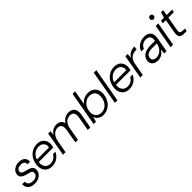

<svg xmlns="http://www.w3.org/2000/svg" viewBox="367 -2220 3732 3732"><g transform="rotate(-45 2233.0 -354.0)"><path d="M190 12Q131 12 89 -8.5Q47 -29 25 -66.5Q3 -104 6 -157H75Q74 -124 88 -99.5Q102 -75 131 -62.5Q160 -50 202 -50Q240 -50 266.5 -61Q293 -72 309 -92Q325 -112 328 -137Q332 -167 319 -183.5Q306 -200 279 -209Q252 -218 213 -226Q186 -232 158 -242Q130 -252 108 -268.5Q86 -285 74 -309.5Q62 -334 67 -366Q73 -409 99.5 -440.5Q126 -472 169 -490Q212 -508 265 -508Q341 -508 384.5 -469.5Q428 -431 423 -357H353Q356 -398 330.5 -422Q305 -446 254 -446Q206 -446 175.5 -425Q145 -404 141 -369Q138 -348 150 -333Q162 -318 187 -307.5Q212 -297 247 -289Q279 -282 308.5 -272.5Q338 -263 360.5 -247.5Q383 -232 394.5 -207Q406 -182 401 -144Q396 -99 367 -63.5Q338 -28 293 -8Q248 12 190 12Z M666 12Q599 12 551.5 -19Q504 -50 482.5 -105.5Q461 -161 471 -236Q479 -297 504 -347Q529 -397 567.5 -433Q606 -469 654.5 -488.5Q703 -508 760 -508Q830 -508 874.5 -477.5Q919 -447 938 -397.5Q957 -348 949 -290Q948 -278 945.5 -263Q943 -248 939 -233H524L534 -293H882Q889 -342 873 -376.5Q857 -411 825 -429.5Q793 -448 747 -448Q702 -448 659.5 -428Q617 -408 586.5 -369.5Q556 -331 545 -274L540 -247Q529 -182 545.5 -137.5Q562 -93 597 -70.5Q632 -48 677 -48Q733 -48 775.5 -74Q818 -100 842 -146H910Q890 -101 854.5 -65Q819 -29 771.5 -8.5Q724 12 666 12Z M972 0 1060 -496H1123L1116 -412H1119Q1149 -455 1193 -481.5Q1237 -508 1294 -508Q1327 -508 1356.5 -498.5Q1386 -489 1407.5 -466Q1429 -443 1438 -403H1441Q1471 -452 1522 -480Q1573 -508 1627 -508Q1680 -508 1718 -485Q1756 -462 1772 -414.5Q1788 -367 1775 -293L1723 0H1653L1703 -285Q1718 -367 1692 -407Q1666 -447 1607 -447Q1567 -447 1531 -428.5Q1495 -410 1469 -373.5Q1443 -337 1432 -283L1382 0H1312L1362 -285Q1377 -367 1351 -407Q1325 -447 1266 -447Q1225 -447 1188.5 -425Q1152 -403 1125.5 -361Q1099 -319 1088 -257L1042 0Z M2079 12Q2032 12 1997 -4Q1962 -20 1940 -45Q1918 -70 1908 -100H1905L1879 0H1815L1940 -705H2010L1958 -410Q1991 -454 2042.5 -481Q2094 -508 2159 -508Q2232 -508 2280.5 -476Q2329 -444 2350.5 -388Q2372 -332 2361 -261Q2354 -203 2330 -153.5Q2306 -104 2268.5 -67Q2231 -30 2182.5 -9Q2134 12 2079 12ZM2081 -49Q2136 -49 2180 -75.5Q2224 -102 2253 -149Q2282 -196 2290 -258Q2298 -317 2282.5 -359.5Q2267 -402 2231.5 -424.5Q2196 -447 2145 -447Q2091 -447 2045.5 -421.5Q2000 -396 1970.5 -349Q1941 -302 1932 -238Q1925 -181 1941.5 -138.5Q1958 -96 1994.5 -72.5Q2031 -49 2081 -49Z M2398 0 2523 -705H2593L2468 0Z M2789 12Q2722 12 2674.5 -19Q2627 -50 2605.5 -105.5Q2584 -161 2594 -236Q2602 -297 2627 -347Q2652 -397 2690.5 -433Q2729 -469 2777.5 -488.5Q2826 -508 2883 -508Q2953 -508 2997.5 -477.5Q3042 -447 3061 -397.5Q3080 -348 3072 -290Q3071 -278 3068.5 -263Q3066 -248 3062 -233H2647L2657 -293H3005Q3012 -342 2996 -376.5Q2980 -411 2948 -429.5Q2916 -448 2870 -448Q2825 -448 2782.5 -428Q2740 -408 2709.5 -369.5Q2679 -331 2668 -274L2663 -247Q2652 -182 2668.5 -137.5Q2685 -93 2720 -70.5Q2755 -48 2800 -48Q2856 -48 2898.5 -74Q2941 -100 2965 -146H3033Q3013 -101 2977.5 -65Q2942 -29 2894.5 -8.5Q2847 12 2789 12Z M3095 0 3183 -496H3247L3235 -401H3238Q3260 -435 3290 -459Q3320 -483 3358.5 -495.5Q3397 -508 3442 -508L3429 -435H3410Q3376 -435 3344 -426.5Q3312 -418 3285.5 -398Q3259 -378 3239.5 -345Q3220 -312 3212 -262L3165 0Z M3579 12Q3519 12 3482.5 -9Q3446 -30 3431 -64Q3416 -98 3422 -137Q3429 -190 3461.5 -226.5Q3494 -263 3547 -282Q3600 -301 3666 -301H3802Q3811 -349 3801.5 -382Q3792 -415 3765.5 -431.5Q3739 -448 3696 -448Q3644 -448 3601.5 -421.5Q3559 -395 3541 -344H3467Q3483 -398 3520 -434.5Q3557 -471 3606.5 -489.5Q3656 -508 3707 -508Q3775 -508 3815 -482.5Q3855 -457 3869.5 -411.5Q3884 -366 3873 -305L3819 0H3755L3765 -96H3762Q3748 -75 3730 -55Q3712 -35 3689.5 -20.5Q3667 -6 3639.5 3Q3612 12 3579 12ZM3596 -50Q3632 -50 3664 -64Q3696 -78 3722 -103Q3748 -128 3766 -162.5Q3784 -197 3791 -237L3792 -241H3661Q3608 -241 3572 -228Q3536 -215 3517.5 -192.5Q3499 -170 3496 -140Q3490 -100 3515.5 -75Q3541 -50 3596 -50Z M3929 0 4017 -496H4087L3999 0ZM4082 -617Q4061 -617 4046 -632Q4031 -647 4031 -669Q4031 -692 4046 -706Q4061 -720 4082 -720Q4103 -720 4118 -706Q4133 -692 4133 -669Q4133 -647 4118 -632Q4103 -617 4082 -617Z M4298 0Q4253 0 4224 -14Q4195 -28 4185 -60.5Q4175 -93 4184 -146L4235 -436H4151L4162 -496H4246L4276 -611H4336L4316 -496H4466L4455 -436H4305L4254 -146Q4245 -96 4262.5 -78Q4280 -60 4330 -60H4382L4371 0Z"/></g></svg>

Font: DM Sans 36pt Light
Style: Italic
Weight: 300
Italic angle: -10°
Designer: Colophon Foundry, Jonny Pinhorn
Foundry: Colophon Foundry
Version: Version 4.004;gftools[0.9.30]